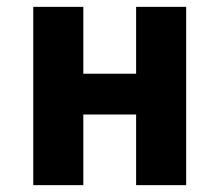

<svg xmlns="http://www.w3.org/2000/svg" viewBox="-20 -540 640 560"><path d="M77 0V-520H223V-325H377V-520H523V0H377V-206H223V0Z"/></svg>

Font: Iosevka Aile Heavy
Style: Regular
Weight: 900
Designer: Belleve Invis
Foundry: Belleve Invis
Version: Version 31.1.0; ttfautohint (v1.8.4)